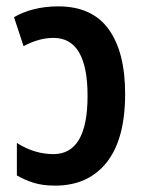

<svg xmlns="http://www.w3.org/2000/svg" viewBox="-20 -573 455 603"><path d="M163 -553Q269 -553 321 -481.5Q373 -410 373 -278Q373 -136 315 -63Q257 10 153 10Q114 10 85.5 1Q57 -8 33 -22V-124Q88 -89 148 -89Q255 -89 255 -272Q255 -454 148 -454Q102 -454 54 -428L24 -519Q51 -535 86.5 -544Q122 -553 163 -553Z"/></svg>

Font: Noto Sans Condensed SemiBold
Style: Regular
Weight: 600
Width: 3
Designer: Monotype Design Team
Foundry: Monotype Imaging Inc.
Version: Version 2.013; ttfautohint (v1.8.4.7-5d5b)